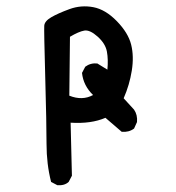

<svg xmlns="http://www.w3.org/2000/svg" viewBox="-20 -438 540 590"><path d="M156 131 137 121Q123 66 123 4.5Q123 -57 119 -201Q115 -345 116 -359Q117 -373 137.5 -385Q158 -397 193.5 -410Q229 -423 266.5 -416Q304 -409 339 -373Q374 -337 383 -301Q392 -265 385 -221Q378 -177 360 -136L392 -101Q403 -85 401 -63L392 -43Q376 -31 354 -33L304 -76Q260 -57 197 -61L201 102L191 121Q178 133 156 131ZM266 -146Q236 -175 232 -214L242 -233Q258 -245 279 -243L310 -224Q313 -255 308.5 -279.5Q304 -304 280 -325.5Q256 -347 239 -344Q222 -341 195 -325L193 -144Q233 -128 266 -146Z"/></svg>

Font: Kosefont JP
Style: Regular
Weight: 400
Designer: Nozomi Seto 瀬戸のぞみ
Version: Version 3.00;June 19, 2020